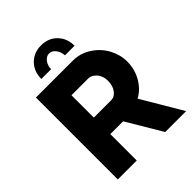

<svg xmlns="http://www.w3.org/2000/svg" viewBox="-253 -1045 1177 1177"><g transform="rotate(-45 335.0 -457.0)"><path d="M256.8 -767.1H171.9Q171.9 -831.5 212.4 -872.8Q252.9 -914.1 315.9 -914.1Q379.4 -914.1 419.7 -872.8Q460 -831.5 460 -767.1H377Q374 -800.8 356.7 -822.5Q339.4 -844.2 315.9 -844.2Q292 -844.2 274.4 -821.5Q256.8 -798.8 256.8 -767.1ZM67.9 0V-710H388.2Q452.6 -710 506.8 -674.6Q561 -639.2 590.6 -584.2Q620.1 -529.3 620.1 -470.2Q620.1 -405.3 588.6 -349.4Q557.1 -293.5 503.9 -264.2L660.2 0H479L342.8 -229H231.9V0ZM231.9 -372.1H381.8Q411.6 -372.1 432.4 -399.9Q453.1 -427.7 453.1 -470.2Q453.1 -511.7 429.7 -538.8Q406.2 -565.9 377 -565.9H231.9Z"/></g></svg>

Font: Raleway-v4020 ExtraBold
Style: Regular
Weight: 800
Designer: Matt McInerney, Pablo Impallari, Rodrigo Fuenzalida
Foundry: Matt McInerney, Pablo Impallari, Rodrigo Fuenzalida
Version: Version 4.020;PS 004.020;hotconv 1.0.88;makeotf.lib2.5.64775